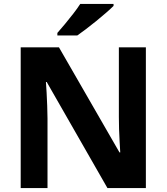

<svg xmlns="http://www.w3.org/2000/svg" viewBox="-20 -954 845 974"><path d="M720 0H525L217 -538H213Q215 -515 216.5 -483Q218 -451 219.5 -417Q221 -383 221 -352V0H85V-714H279L586 -181H590Q589 -201 587 -232.5Q585 -264 584 -298.5Q583 -333 583 -360V-714H720ZM556 -934V-924Q542 -910 518.5 -889.5Q495 -869 468.5 -847.5Q442 -826 416.5 -806.5Q391 -787 372 -774H271V-787Q288 -806 309.5 -832Q331 -858 352 -885Q373 -912 387 -934Z"/></svg>

Font: Noto Sans Cherokee
Style: Regular
Weight: 400
Designer: Monotype Design Team
Foundry: Monotype Imaging Inc.
Version: Version 2.001